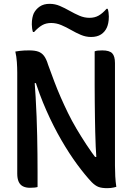

<svg xmlns="http://www.w3.org/2000/svg" viewBox="-20 -972 690 1002"><path d="M176 4Q170 6 159 7Q148 8 136 8Q115 8 100 0.5Q85 -7 77.5 -23.5Q70 -40 70 -66Q70 -131 70 -197.5Q70 -264 70 -330Q70 -396 70 -462.5Q70 -529 70 -594Q70 -619 68 -648Q66 -677 60 -703Q72 -705 83.5 -706.5Q95 -708 107 -708.5Q119 -709 132 -709Q162 -709 180 -702.5Q198 -696 210 -680Q222 -664 231 -634Q247 -590 263 -547.5Q279 -505 297 -464Q315 -423 335 -382Q355 -341 379 -300.5Q403 -260 430.5 -218Q458 -176 491 -133L451 -153H507L484 -130Q481 -169 479.5 -206.5Q478 -244 477 -282Q476 -320 475.5 -359Q475 -398 474.5 -440Q474 -482 474 -527Q474 -573 474 -616.5Q474 -660 474 -704Q481 -707 490 -708Q499 -709 514 -709Q551 -709 565.5 -694Q580 -679 580 -643Q580 -577 580 -510.5Q580 -444 580 -377Q580 -310 580 -243Q580 -176 580 -108Q580 -80 581.5 -52Q583 -24 587 3Q581 5 573.5 6.5Q566 8 558 9Q550 10 540 10Q511 10 494 3.5Q477 -3 459 -21Q424 -58 383 -113.5Q342 -169 300.5 -240.5Q259 -312 222 -395.5Q185 -479 157 -571L191 -538H141L159 -568Q163 -517 166 -465.5Q169 -414 171 -363.5Q173 -313 174 -264Q175 -215 175.5 -167.5Q176 -120 176 -74Q176 -53 176 -34Q176 -15 176 4ZM447 -879Q474 -879 494.5 -890.5Q515 -902 536 -926H542Q545 -918 546.5 -906.5Q548 -895 548 -886Q548 -866 545 -852Q542 -838 538 -829Q528 -806 507.5 -792.5Q487 -779 455 -779Q428 -779 402 -790Q376 -801 351 -815.5Q326 -830 300 -841Q274 -852 247 -852Q220 -852 200 -840.5Q180 -829 158 -805H152Q149 -813 147.5 -824.5Q146 -836 146 -845Q146 -865 149 -879Q152 -893 156 -902Q167 -924 187.5 -938Q208 -952 239 -952Q267 -952 292.5 -941Q318 -930 343.5 -915.5Q369 -901 394.5 -890Q420 -879 447 -879Z"/></svg>

Font: Recursive Casual Medium
Style: Regular
Weight: 500
Version: Version 1.047